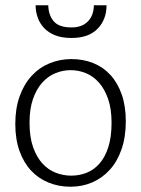

<svg xmlns="http://www.w3.org/2000/svg" viewBox="-20 -700 536 728"><path d="M457 -240Q457 -181 441 -134.5Q425 -88 396.5 -56.5Q368 -25 330 -8.5Q292 8 247 8Q203 8 164.5 -7.5Q126 -23 98 -53Q70 -83 54 -127.5Q38 -172 38 -230Q38 -289 54.5 -335Q71 -381 100 -412.5Q129 -444 168 -460Q207 -476 251 -476Q295 -476 333 -461Q371 -446 398.5 -416Q426 -386 441.5 -342Q457 -298 457 -240ZM403 -235Q403 -287 390 -324.5Q377 -362 355.5 -386.5Q334 -411 306 -422.5Q278 -434 248 -434Q218 -434 190 -422.5Q162 -411 140 -386.5Q118 -362 105 -324.5Q92 -287 92 -235Q92 -180 105.5 -142Q119 -104 141 -80Q163 -56 191.5 -45Q220 -34 250 -34Q280 -34 307.5 -44.5Q335 -55 356.5 -79Q378 -103 390.5 -141.5Q403 -180 403 -235ZM163 -680Q164 -642 184 -619Q204 -596 251 -596Q290 -596 312.5 -618Q335 -640 336 -680H384Q384 -626 350 -591Q316 -556 251 -556Q215 -556 189.5 -566Q164 -576 147.5 -593.5Q131 -611 123 -633.5Q115 -656 115 -680Z"/></svg>

Font: Mukta Malar ExtraLight
Style: Regular
Weight: 275
Designer: Aadarsh Rajan, Girish Dalvi, Yashodeep Gholap
Foundry: Ek Type
Version: Version 2.538;PS 1.000;hotconv 16.6.51;makeotf.lib2.5.65220;